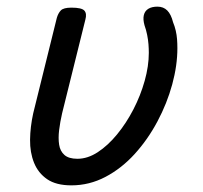

<svg xmlns="http://www.w3.org/2000/svg" viewBox="-20 -539 610 578"><path d="M195 19Q149 19 122 0.5Q95 -18 82.5 -49Q70 -80 70.5 -118.5Q71 -157 80 -198L151 -485Q155 -499 163 -507.5Q171 -516 195 -516Q226 -516 234 -507Q242 -498 237 -480L167 -198Q161 -172 158 -147.5Q155 -123 158 -103.5Q161 -84 174 -72.5Q187 -61 213 -61Q244 -61 274.5 -81Q305 -101 332.5 -134.5Q360 -168 381.5 -209.5Q403 -251 415.5 -295.5Q428 -340 428 -380Q428 -392 427 -405.5Q426 -419 423 -434Q420 -449 415 -463Q410 -481 413 -493.5Q416 -506 426.5 -512.5Q437 -519 454 -519Q472 -519 483.5 -507.5Q495 -496 501 -472Q506 -460 509 -447Q512 -434 513 -421Q514 -408 514 -394Q514 -342 498.5 -285Q483 -228 454 -173.5Q425 -119 385.5 -75.5Q346 -32 297.5 -6.5Q249 19 195 19Z"/></svg>

Font: Playwrite IS
Style: Regular
Weight: 400
Designer: Veronika Burian, José Scaglione
Foundry: TypeTogether
Version: Version 1.002